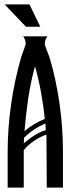

<svg xmlns="http://www.w3.org/2000/svg" viewBox="-20 -848 317 868"><path d="M194.3 -683.6Q189.5 -676.8 186 -668.5Q182.6 -660.2 182.6 -650.9Q182.6 -646.5 185.3 -638.4Q188 -630.4 191.4 -621.1Q194.8 -611.8 198.5 -603Q202.1 -594.2 203.6 -589.4Q218.8 -539.6 230.2 -485.8Q241.7 -432.1 249.5 -377.2Q257.3 -322.3 261 -267.1Q264.6 -211.9 264.6 -160.2V0H191.4Q191.4 -60.5 190.7 -119.6Q189.9 -178.7 189.9 -239.3Q177.2 -235.4 162.6 -228Q147.9 -220.7 134 -211.2Q120.1 -201.7 107.7 -190.7Q95.2 -179.7 87.4 -168.9V0H14.6V-160.2Q14.6 -267.6 30.3 -377Q45.9 -486.3 75.7 -589.4Q77.1 -594.7 80.6 -603.8Q84 -612.8 87.4 -622.1Q90.8 -631.3 93.5 -639.6Q96.2 -647.9 96.2 -652.3Q96.2 -660.6 92.8 -668.7Q89.4 -676.8 85 -683.6ZM90.8 -254.9Q111.3 -272.9 134.5 -286.6Q157.7 -300.3 182.6 -310.5Q176.3 -371.1 165.5 -430.4Q154.8 -489.7 138.2 -548.8Q118.7 -477.1 107.7 -403.1Q96.7 -329.1 90.8 -254.9ZM185.5 -289.6Q130.4 -266.6 88.4 -225.1Q88.4 -219.2 88.4 -212.6Q88.4 -206.1 87.4 -199.7Q98.1 -209 109.9 -218Q121.6 -227.1 134.3 -235.1Q147 -243.2 160.2 -249.5Q173.3 -255.9 187 -259.3Q186.5 -266.6 186 -274.4Q185.5 -282.2 185.5 -289.6ZM162.1 -727.1H97.2L1 -828.1H113.3Z"/></svg>

Font: XAYAX
Style: Regular
Weight: 400
Designer: Peter Wiegel
Foundry: Peter Wiegel
Version: Version 1.000 2009 initial release